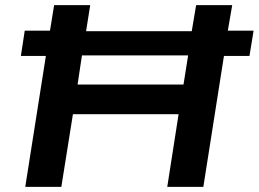

<svg xmlns="http://www.w3.org/2000/svg" viewBox="-20 -725 1004 745"><path d="M78 0 158 -508H61L76 -606H174L190 -705H330L314 -604H724L741 -705H881L864 -606H964L948 -508H849L769 0H629L673 -282H263L218 0ZM281 -397H692L710 -510H298Z"/></svg>

Font: Nunito Sans 10pt SemiExpanded
Style: Bold Italic
Weight: 700
Width: 6
Italic angle: -9°
Designer: Vernon Adams
Foundry: Vernon Adams
Version: Version 3.101;gftools[0.9.27]